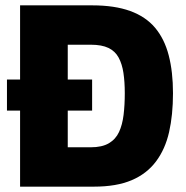

<svg xmlns="http://www.w3.org/2000/svg" viewBox="-20 -697 696 717"><path d="M6 -284V-400H324V-284ZM55 0V-677H325Q408 -677 466 -656Q524 -635 559 -593.5Q594 -552 610 -490.5Q626 -429 626 -349Q626 -268 611.5 -204Q597 -140 562.5 -94Q528 -48 471.5 -24Q415 0 331 0ZM233 -147H319Q361 -147 386.5 -162Q412 -177 424.5 -204Q437 -231 441.5 -268Q446 -305 446 -349Q446 -391 441 -424.5Q436 -458 423 -482Q410 -506 385 -518Q360 -530 319 -530H233Z"/></svg>

Font: Cairo Play Black
Style: Regular
Weight: 900
Version: Version 3.119